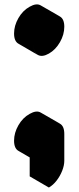

<svg xmlns="http://www.w3.org/2000/svg" viewBox="-20 -670 352 860"><path d="M199 50Q169 67 149.5 56Q130 45 130 10Q130 -25 149.5 -59Q169 -93 199 -110Q229 -127 248.5 -116Q268 -105 268 -70V50Q268 71 258.5 95Q249 119 233.5 139Q218 159 199 170ZM199 -430Q169 -413 149.5 -424Q130 -435 130 -470Q130 -505 149.5 -539Q169 -573 199 -590Q229 -607 248.5 -596Q268 -585 268 -550Q268 -515 248.5 -481Q229 -447 199 -430ZM199 50V170L113 120V0ZM249 -596Q229 -607 199 -590Q169 -573 149.5 -539Q130 -505 130 -470Q130 -435 149 -424L63 -474Q43 -485 43 -520Q43 -555 62.5 -589Q82 -623 113 -640Q143 -657 162 -646ZM249 -116Q229 -127 199 -110Q169 -93 149.5 -59Q130 -25 130 10Q130 45 149 56L63 6Q43 -5 43 -40Q43 -75 62.5 -109Q82 -143 113 -160Q143 -177 162 -166Z"/></svg>

Font: Nabla
Style: Regular
Weight: 400
Designer: Arthur Reinders Folmer
Foundry: Typearture
Version: Version 1.002